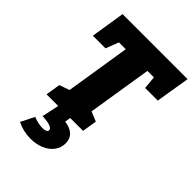

<svg xmlns="http://www.w3.org/2000/svg" viewBox="-277 -834 1234 1234"><g transform="rotate(45 340.0 -217.5)"><path d="M52 -477 89 -710H680L642 -477H527L519 -565H460L390 -127L456 -100L440 0H108L124 -100L193 -124L263 -565H201L167 -477ZM113 246 159 154Q178 162 200.5 167Q223 172 242 172Q260 172 271.5 167Q283 162 283 151Q283 121 189 117L214 0H323L317 39Q418 54 418 136Q418 177 393.5 209Q369 241 327.5 258Q286 275 236 275Q171 275 113 246Z"/></g></svg>

Font: Bitter Pro Black
Style: Italic
Weight: 900
Italic angle: -9°
Designer: Sol Matas, and Bitter project Authors
Foundry: Sol Matas
Version: Version 1.010